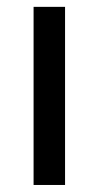

<svg xmlns="http://www.w3.org/2000/svg" viewBox="-20 -526 280 546"><path d="M165 -506.5V0H75.5V-506.5Z"/></svg>

Font: Lato
Style: Regular
Weight: 400
Designer: Lukasz Dziedzic with Adam Twardoch and Botio Nikoltchev
Foundry: tyPoland Lukasz Dziedzic
Version: Version 2.010; 2014-09-01; http://www.latofonts.com/; ttfaut